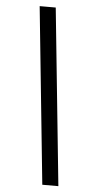

<svg xmlns="http://www.w3.org/2000/svg" viewBox="-59 -745 464 940"><g transform="rotate(5 173.0 -275.0)"><path d="M265 160H186L97 -710H176Z"/></g></svg>

Font: Source Serif 4 Semibold
Style: Italic
Weight: 600
Italic angle: -12°
Designer: Frank Grießhammer
Foundry: Adobe
Version: Version 4.005;hotconv 1.1.0;makeotfexe 2.6.0